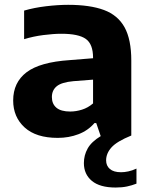

<svg xmlns="http://www.w3.org/2000/svg" viewBox="-20 -576 638 816"><path d="M225.5 10Q133.5 10 84.8 -34.2Q36 -78.5 36 -149Q36 -225.5 92.8 -268.8Q149.5 -312 276 -320.5L375.5 -328.5V-330.5Q375.5 -388.5 344.8 -410.5Q314 -432.5 241 -432.5Q207.5 -432.5 164.5 -427Q121.5 -421.5 82.5 -409.5V-531Q125.5 -543.5 176 -549.5Q226.5 -555.5 269.5 -555.5Q362.5 -555.5 421.8 -533.5Q481 -511.5 509.5 -459.8Q538 -408 538 -318.5V0Q476.5 25 453.8 50.5Q431 76 431 105.5Q431 128.5 447 142.2Q463 156 494.5 156Q508.5 156 525.2 152.5Q542 149 560 140.5V204.5Q541 212 519.8 216.5Q498.5 221 471.5 221Q404.5 221 370.5 192.8Q336.5 164.5 336.5 117Q336.5 84 352.5 55.2Q368.5 26.5 408 2.5L389 -53H381.5Q354 -21 313.2 -5.5Q272.5 10 225.5 10ZM200.5 -163.5Q200.5 -134.5 219.8 -118.2Q239 -102 278.5 -102Q303 -102 328.5 -110Q354 -118 375.5 -136.5V-237.5L292 -231Q242 -226.5 221.2 -209.5Q200.5 -192.5 200.5 -163.5Z"/></svg>

Font: Encode Sans SemiExpanded SemiExpanded
Style: Bold
Weight: 700
Width: 6
Designer: Multiple Designers
Foundry: Impallari Type
Version: Version 3.000; ttfautohint (v1.8.3) -l 8 -r 50 -G 200 -x 14 